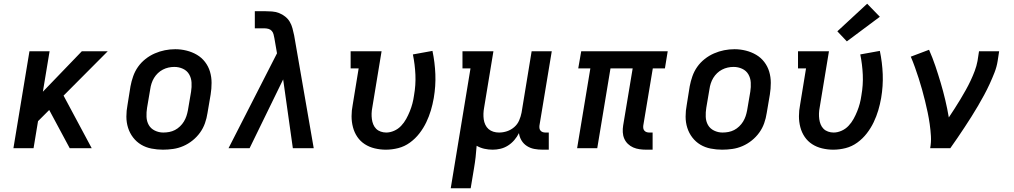

<svg xmlns="http://www.w3.org/2000/svg" viewBox="-20 -795 5440 1030"><path d="M52 0 138 -520H246L210 -303L419 -520H558L321 -282L472 0H354L244 -205L184 -145L160 0Z M854 8Q823 8 792.5 2Q762 -4 737 -19Q712 -34 694 -57.5Q676 -81 667 -109.5Q658 -138 658 -169.5Q658 -201 664 -232L680 -332Q685 -359 694.5 -386Q704 -413 720.5 -436.5Q737 -460 760.5 -478.5Q784 -497 810.5 -508.5Q837 -520 864.5 -525.5Q892 -531 920 -531Q951 -531 981 -523.5Q1011 -516 1036.5 -501Q1062 -486 1080 -462.5Q1098 -439 1106.5 -410.5Q1115 -382 1115 -350.5Q1115 -319 1110 -288L1093 -188Q1089 -161 1079.5 -134Q1070 -107 1053 -83.5Q1036 -60 1013 -41.5Q990 -23 963.5 -11.5Q937 0 909 4Q881 8 854 8ZM856 -84Q872 -84 888 -87Q904 -90 918.5 -97.5Q933 -105 945.5 -117Q958 -129 966.5 -143Q975 -157 980 -172Q985 -187 988 -203L1005 -303Q1009 -328 1007.5 -352.5Q1006 -377 994.5 -396.5Q983 -416 961.5 -426Q940 -436 915 -436Q899 -436 883.5 -432.5Q868 -429 853.5 -421.5Q839 -414 827 -402.5Q815 -391 806.5 -377Q798 -363 793 -347.5Q788 -332 786 -317L769 -217Q765 -193 766 -168.5Q767 -144 778 -124.5Q789 -105 810.5 -94.5Q832 -84 856 -84Q856 -84 856 -84Q856 -84 856 -84Z M1206 0 1466 -509 1452 -590Q1450 -600 1447.5 -610.5Q1445 -621 1438 -629Q1431 -637 1420.5 -640Q1410 -643 1399 -643H1347V-735H1399Q1419 -735 1439 -733.5Q1459 -732 1477 -725Q1495 -718 1510 -706Q1525 -694 1534.5 -678Q1544 -662 1549 -643Q1554 -624 1558 -605L1663 0H1551L1499 -369L1319 0Z M2050 8Q2020 8 1990.5 1Q1961 -6 1937 -21.5Q1913 -37 1897 -60.5Q1881 -84 1873.5 -112.5Q1866 -141 1866 -171.5Q1866 -202 1872 -232L1904 -428H1861V-520H2027L1977 -217Q1974 -202 1973.5 -186.5Q1973 -171 1975 -156Q1977 -141 1982.5 -127.5Q1988 -114 1998 -104Q2008 -94 2022.5 -89Q2037 -84 2052 -84Q2073 -84 2094.5 -93.5Q2116 -103 2132 -120Q2148 -137 2159 -157Q2170 -177 2178.5 -198Q2187 -219 2192.5 -240Q2198 -261 2201 -283Q2211 -339 2208.5 -394Q2206 -449 2195 -503L2300 -522Q2313 -460 2315.5 -397Q2318 -334 2307 -269Q2301 -235 2291.5 -203Q2282 -171 2267 -139.5Q2252 -108 2230 -79.5Q2208 -51 2179 -30Q2150 -9 2116.5 -0.5Q2083 8 2050 8Z M2398 215 2504 -428H2461V-520H2627L2577 -217Q2574 -201 2573.5 -185.5Q2573 -170 2575 -155Q2577 -140 2583.5 -126Q2590 -112 2601 -102.5Q2612 -93 2626.5 -88.5Q2641 -84 2657 -84Q2679 -84 2700 -91Q2721 -98 2738.5 -113Q2756 -128 2765 -149Q2774 -170 2778 -191L2832 -520H2940L2874 -122Q2873 -114 2874 -107Q2875 -100 2879.5 -94.5Q2884 -89 2891 -86.5Q2898 -84 2906 -84H2924V8H2891Q2868 8 2846.5 4Q2825 0 2807 -11.5Q2789 -23 2778 -41Q2767 -59 2764 -81Q2754 -61 2739 -43.5Q2724 -26 2705 -14Q2686 -2 2665 3Q2644 8 2623 8Q2600 8 2578 3Q2556 -2 2537 -13Q2535 17 2531.5 47.5Q2528 78 2523 107L2505 215Z M3447 8Q3429 8 3411 5.5Q3393 3 3377 -4Q3361 -11 3348.5 -23Q3336 -35 3329 -51Q3322 -67 3321 -85.5Q3320 -104 3323 -122L3374 -428H3255L3184 0H3076L3147 -428H3082L3098 -520H3562L3547 -428H3482L3431 -122Q3430 -114 3431 -107Q3432 -100 3436.5 -94.5Q3441 -89 3448 -86.5Q3455 -84 3463 -84H3481V8Z M3854 8Q3823 8 3792.5 2Q3762 -4 3737 -19Q3712 -34 3694 -57.5Q3676 -81 3667 -109.5Q3658 -138 3658 -169.5Q3658 -201 3664 -232L3680 -332Q3685 -359 3694.5 -386Q3704 -413 3720.5 -436.5Q3737 -460 3760.5 -478.5Q3784 -497 3810.5 -508.5Q3837 -520 3864.5 -525.5Q3892 -531 3920 -531Q3951 -531 3981 -523.5Q4011 -516 4036.5 -501Q4062 -486 4080 -462.5Q4098 -439 4106.5 -410.5Q4115 -382 4115 -350.5Q4115 -319 4110 -288L4093 -188Q4089 -161 4079.5 -134Q4070 -107 4053 -83.5Q4036 -60 4013 -41.5Q3990 -23 3963.5 -11.5Q3937 0 3909 4Q3881 8 3854 8ZM3856 -84Q3872 -84 3888 -87Q3904 -90 3918.5 -97.5Q3933 -105 3945.5 -117Q3958 -129 3966.5 -143Q3975 -157 3980 -172Q3985 -187 3988 -203L4005 -303Q4009 -328 4007.5 -352.5Q4006 -377 3994.5 -396.5Q3983 -416 3961.5 -426Q3940 -436 3915 -436Q3899 -436 3883.5 -432.5Q3868 -429 3853.5 -421.5Q3839 -414 3827 -402.5Q3815 -391 3806.5 -377Q3798 -363 3793 -347.5Q3788 -332 3786 -317L3769 -217Q3765 -193 3766 -168.5Q3767 -144 3778 -124.5Q3789 -105 3810.5 -94.5Q3832 -84 3856 -84Q3856 -84 3856 -84Q3856 -84 3856 -84Z M4450 8Q4420 8 4390.5 1Q4361 -6 4337 -21.5Q4313 -37 4297 -60.5Q4281 -84 4273.5 -112.5Q4266 -141 4266 -171.5Q4266 -202 4272 -232L4304 -428H4261V-520H4427L4377 -217Q4374 -202 4373.5 -186.5Q4373 -171 4375 -156Q4377 -141 4382.5 -127.5Q4388 -114 4398 -104Q4408 -94 4422.5 -89Q4437 -84 4452 -84Q4473 -84 4494.5 -93.5Q4516 -103 4532 -120Q4548 -137 4559 -157Q4570 -177 4578.5 -198Q4587 -219 4592.5 -240Q4598 -261 4601 -283Q4611 -339 4608.5 -394Q4606 -449 4595 -503L4700 -522Q4713 -460 4715.5 -397Q4718 -334 4707 -269Q4701 -235 4691.5 -203Q4682 -171 4667 -139.5Q4652 -108 4630 -79.5Q4608 -51 4579 -30Q4550 -9 4516.5 -0.5Q4483 8 4450 8ZM4523 -573 4472 -627 4632 -775 4700 -705Z M4970 0Q4976 -32 4974 -65Q4972 -98 4967.5 -129.5Q4963 -161 4956.5 -192Q4950 -223 4942.5 -253.5Q4935 -284 4926.5 -314.5Q4918 -345 4908.5 -374.5Q4899 -404 4888.5 -433.5Q4878 -463 4866 -491L4964 -528Q4983 -485 4998 -440.5Q5013 -396 5026.5 -350.5Q5040 -305 5051 -258.5Q5062 -212 5070 -165Q5086 -189 5101.5 -213Q5117 -237 5132 -262Q5147 -287 5161 -312Q5175 -337 5187 -362.5Q5199 -388 5209 -414.5Q5219 -441 5224 -468L5232 -520H5340L5332 -468Q5327 -436 5315 -405.5Q5303 -375 5289 -344.5Q5275 -314 5259 -284.5Q5243 -255 5226 -226Q5209 -197 5191 -168.5Q5173 -140 5154.5 -112Q5136 -84 5117 -56Q5098 -28 5078 0Z"/></svg>

Font: Iosevka Etoile SmBdObl
Style: Regular
Weight: 600
Italic angle: -9°
Designer: Belleve Invis
Foundry: Belleve Invis
Version: Version 15.5.2; ttfautohint (v1.8.4)